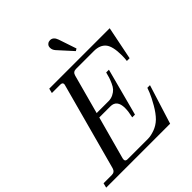

<svg xmlns="http://www.w3.org/2000/svg" viewBox="-258 -1085 1240 1240"><g transform="rotate(-45 362.0 -465.0)"><path d="M-10 0 -2 -32H74Q100 -32 108 -59L269 -653Q278 -680 250 -680H174L182 -712H734L688 -484H663Q666 -505 666 -532Q666 -616 639 -648Q612 -680 558 -680H394Q367 -680 360 -653L287 -384H395Q419 -384 438.5 -394Q458 -404 469.5 -416.5Q481 -429 491 -451.5Q501 -474 505.5 -488Q510 -502 516 -526H541L455 -202H430Q440 -246 440 -277Q440 -352 380 -352H279L199 -59Q192 -32 218 -32H404Q430 -32 465 -44.5Q500 -57 528 -84Q556 -112 582.5 -158Q609 -204 622 -236L634 -268H658L574 0ZM372 -895Q372 -902 374 -909Q376 -916 385 -923Q394 -930 407 -930Q436 -930 449 -893L490 -771L475 -762L387 -859Q372 -876 372 -895Z"/></g></svg>

Font: Old Standard TT
Style: Italic
Weight: 400
Italic angle: -15.2°
Designer: Alexey Kryukov <alexios@thessalonica.org.ru>
Version: Version 2.2